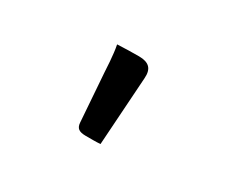

<svg xmlns="http://www.w3.org/2000/svg" viewBox="-65 -909 729 623"><g transform="rotate(30 300.0 -597.0)"><path d="M344 -443Q331 -442 317 -442Q303 -442 289 -442Q270 -442 261.5 -448.5Q253 -455 252 -470L239 -650Q238 -673 236.5 -690Q235 -707 233.5 -721Q232 -735 229 -750Q250 -751 270.5 -751.5Q291 -752 310 -752Q338 -752 350.5 -739.5Q363 -727 361 -700Z"/></g></svg>

Font: Rec Mono Semicasual
Style: Regular
Weight: 400
Version: Version 1.085; ttfautohint (v1.8.4.7-5d5b)